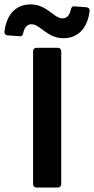

<svg xmlns="http://www.w3.org/2000/svg" viewBox="-63 -839 421 859"><path d="M78.1 -730.5C117.2 -730.5 147.5 -668 220.7 -668C282.2 -668 328.1 -708 337.9 -790C338.9 -799.8 333 -805.7 323.2 -806.6L270.5 -810.5C260.7 -811.5 255.9 -806.6 253.9 -795.9C248 -768.6 234.4 -756.8 216.8 -756.8C177.7 -756.8 147.5 -819.3 74.2 -819.3C12.7 -819.3 -33.2 -780.3 -43 -697.3C-43.9 -687.5 -38.1 -681.6 -28.3 -680.7L24.4 -676.8C34.2 -675.8 39.1 -680.7 41 -691.4C46.9 -718.8 60.5 -730.5 78.1 -730.5ZM85 -609.4V-15.6C85 -5.9 90.8 0 100.6 0H195.3C205.1 0 210.9 -5.9 210.9 -15.6V-609.4C210.9 -619.1 205.1 -625 195.3 -625H100.6C90.8 -625 85 -619.1 85 -609.4Z"/></svg>

Font: Ed Sans Neue SemiBold
Style: Regular
Weight: 600
Designer: Stephen Hutchings
Version: Version 1.004;PS 001.004;hotconv 1.0.88;makeotf.lib2.5.64775